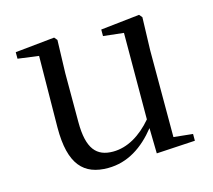

<svg xmlns="http://www.w3.org/2000/svg" viewBox="-83 -623 819 738"><g transform="rotate(-15 326.5 -254.0)"><path d="M456 9 610 0V-27L534 -35V-380L538 -511L528 -523L373 -506V-480L454 -471L453 -127C407 -73 353 -41 296 -41C231 -41 196 -78 196 -185V-380L200 -511L190 -523L33 -507V-481L116 -470L113 -186C112 -37 166 15 261 15C340 15 403 -28 454 -92Z"/></g></svg>

Font: Harano Aji Mincho TW
Style: Regular
Weight: 400
Foundry: Masamichi Hosoda
Version: HaranoAjiMinchoTW-Regular version 20230610;ttx 4.39.4